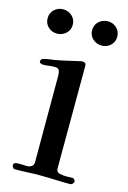

<svg xmlns="http://www.w3.org/2000/svg" viewBox="-116 -806 576 863"><g transform="rotate(15 172.0 -374.5)"><path d="M317 -15Q317 -9 311.5 -4Q306 1 300 1Q265 1 230 -0.5Q195 -2 160 -2Q131 -2 101.5 -0.5Q72 1 42 1Q38 1 34 -4.5Q30 -10 30 -14Q30 -26 41 -27Q53 -29 66 -28Q79 -27 92 -27Q104 -27 113.5 -33.5Q123 -40 123 -53V-457Q123 -471 118.5 -480.5Q114 -490 98 -490Q85 -490 71.5 -488Q58 -486 44 -486Q40 -486 33.5 -488.5Q27 -491 27 -496Q27 -508 38 -511Q51 -515 64 -516.5Q77 -518 89 -520Q118 -525 145 -531.5Q172 -538 200 -544Q203 -545 206 -545.5Q209 -546 212 -546Q229 -546 229 -531Q229 -412 228.5 -292.5Q228 -173 228 -53Q228 -35 244.5 -31.5Q261 -28 274 -28Q282 -28 289.5 -28.5Q297 -29 304 -29Q309 -29 313 -24Q317 -19 317 -15ZM127 -693Q127 -669 109.5 -653Q92 -637 68 -637Q44 -637 27 -653Q10 -669 10 -693Q10 -718 27 -734Q44 -750 68 -750Q92 -750 109.5 -734Q127 -718 127 -693ZM334 -693Q334 -669 317 -653Q300 -637 276 -637Q252 -637 234.5 -653Q217 -669 217 -693Q217 -718 234.5 -734Q252 -750 276 -750Q300 -750 317 -734Q334 -718 334 -693Z"/></g></svg>

Font: Kaisei Tokumin Medium
Style: Regular
Weight: 500
Designer: Font-Kai,
Foundry: KAZUO KANAI
Version: Version 5.003